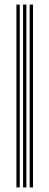

<svg xmlns="http://www.w3.org/2000/svg" viewBox="-20 -820 216 840"><path d="M109.9 0V-800H124.4V0ZM51.9 0V-800H66.4V0ZM80.9 0V-800H95.4V0Z"/></svg>

Font: Big Shoulders Inline Thin
Style: Regular
Weight: 100
Designer: Patric King
Foundry: XO Type Co
Version: Version 2.002